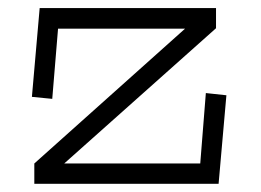

<svg xmlns="http://www.w3.org/2000/svg" viewBox="-20 -450 640 470"><path d="M508.8 -380.9V-430.2H77.1L58.1 -212.9L107.9 -208L122.1 -379.9H433.1L64 -49.8V0H515.1L534.2 -216.8L483.9 -222.2L470.2 -49.8H137.2Z"/></svg>

Font: Compagnon Roman
Style: Regular
Weight: 400
Designer: Juliette Duhe, Lea Pradine
Foundry: Velvetyne Type Foundry
Version: Version 1.000;PS 001.000;hotconv 1.0.88;makeotf.lib2.5.64775